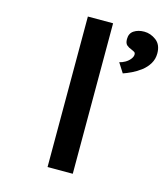

<svg xmlns="http://www.w3.org/2000/svg" viewBox="-110 -826 794 912"><g transform="rotate(15 286.5 -370.0)"><path d="M209 0V-740H333V0ZM439 -522 409 -569Q423 -572 437 -580Q451 -588 460.5 -600Q470 -612 470 -623Q470 -632 463.5 -635.5Q457 -639 448 -643Q436 -647 426 -655.5Q416 -664 416 -685Q416 -713 436.5 -726.5Q457 -740 487 -740Q518 -740 545.5 -719.5Q573 -699 573 -656Q573 -628 559.5 -605.5Q546 -583 524.5 -566.5Q503 -550 480 -539Q457 -528 439 -522Z"/></g></svg>

Font: Lexend Zetta Medium
Style: Regular
Weight: 500
Designer: Bonnie Shaver-Troup, Thomas Jockin
Foundry: Lexend
Version: Version 1.007